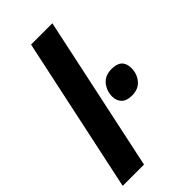

<svg xmlns="http://www.w3.org/2000/svg" viewBox="-247 -823 886 886"><g transform="rotate(-45 196.5 -380.0)"><path d="M-10 0 152 -760H291L129 0ZM315 -264Q281 -264 264 -281Q247 -298 247 -326Q247 -362 269.5 -390Q292 -418 336 -418Q403 -418 403 -355Q403 -319 380.5 -291.5Q358 -264 315 -264Z"/></g></svg>

Font: Noto Sans ExtraCondensed ExtraBold
Style: Italic
Weight: 800
Width: 2
Italic angle: -12°
Designer: Monotype Design Team
Foundry: Monotype Imaging Inc.
Version: Version 2.013; ttfautohint (v1.8.4.7-5d5b)